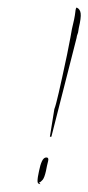

<svg xmlns="http://www.w3.org/2000/svg" viewBox="-20 -482 231 502"><path d="M114.3 -124.5 180.2 -382.8Q180.2 -384.8 181.2 -388.4Q182.1 -392.1 184.1 -397L186 -408.7Q192.4 -436 190.9 -447Q189.5 -458 181.2 -461.9Q178.2 -463.9 176.8 -449.5Q175.3 -435.1 168 -405.8Q167 -400.9 164.1 -383.8Q161.1 -366.7 155.3 -338.9Q141.1 -272 133.5 -239.3Q126 -206.5 122.1 -196.8L110.4 -124.5ZM82 -4.4Q86.9 -6.3 91.6 -12Q96.2 -17.6 100.1 -34.7Q103 -50.3 105.7 -60.3Q108.4 -70.3 101.1 -70.3Q94.2 -70.3 89.6 -60.3Q85 -50.3 82 -34.7Q78.1 -17.6 78.1 -8.3Q78.1 -0.5 85.9 -0.5Z"/></svg>

Font: ML-NILA06
Style: Regular
Weight: 400
Designer: CLT@C-DIT
Version: Version ML-NILA06 1.0